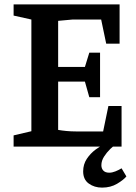

<svg xmlns="http://www.w3.org/2000/svg" viewBox="-20 -668 618 875"><path d="M42 0V-51L123 -70V-579L42 -597V-648H525V-469H464L441 -579H311L245 -573V-363H367L387 -428H436V-225H387L367 -296H245V-76Q262 -73 283 -71Q304 -69 326 -69H450L474 -185H534V0ZM445 187Q410 187 384.5 168.5Q359 150 359 113Q359 81 375.5 56Q392 31 416.5 13Q441 -5 464 -16H516Q500 -6 483 10.5Q466 27 454 46Q442 65 442 85Q442 100 451 109.5Q460 119 478 119Q491 119 506 113Q521 107 534 99L556 136Q543 152 513.5 169.5Q484 187 445 187Z"/></svg>

Font: Faustina SemiBold
Style: Regular
Weight: 600
Designer: Alfonso Garcia
Foundry: http://www.omnibus-type.com
Version: Version 1.200